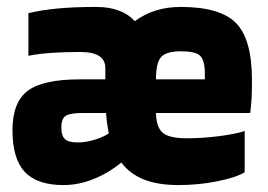

<svg xmlns="http://www.w3.org/2000/svg" viewBox="-20 -524 773 554"><path d="M163 10Q87 10 51.5 -28Q16 -66 16 -148Q16 -229 60 -262Q104 -295 210 -295H284V-327Q284 -351 266 -362.5Q248 -374 211 -374Q165 -374 128.5 -371.5Q92 -369 62 -363V-486Q99 -495 146.5 -499.5Q194 -504 257 -504Q295 -504 323 -493.5Q351 -483 369 -463Q396 -483 429 -493.5Q462 -504 502 -504Q615 -504 661 -457.5Q707 -411 707 -293Q707 -261 706 -242Q705 -223 702 -198H430Q431 -157 449.5 -141Q468 -125 519 -125Q564 -125 611 -131Q658 -137 686 -146V-27Q662 -12 607.5 -1Q553 10 495 10Q436 10 395.5 -6Q355 -22 330 -55Q292 -24 249 -7Q206 10 163 10ZM502 -376Q460 -376 445 -359.5Q430 -343 430 -295H571V-317Q570 -352 556.5 -364Q543 -376 502 -376ZM157 -156Q157 -132 167.5 -122.5Q178 -113 204 -113Q227 -113 252 -120.5Q277 -128 294 -139Q291 -154 289 -168.5Q287 -183 286 -198H220Q183 -198 170 -190Q157 -182 157 -156Z"/></svg>

Font: Blinker
Style: Bold
Weight: 700
Designer: Juergen Huber
Foundry: supertype
Version: Version 1.015;PS 1.15;hotconv 1.0.88;makeotf.lib2.5.647800; 